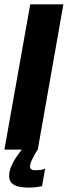

<svg xmlns="http://www.w3.org/2000/svg" viewBox="-64 -695 314 892"><path d="M-43.5 0H111.5L230.5 -675H76.5ZM66 176.5Q83 176.5 97 175.2Q111 174 120.8 171.8Q130.5 169.5 131.5 169.5L145.5 88.5Q144.5 89.5 137 91.8Q129.5 94 119.2 95Q109 96 98 96Q87 96 81.2 91.2Q75.5 86.5 75.5 78.5Q75.5 68.5 81.8 53.8Q88 39 96.5 24Q105 9 111.5 0H37.5Q27 12.5 12.8 33.2Q-1.5 54 -11.5 77.2Q-21.5 100.5 -21.5 122Q-21.5 144.5 -9 156.2Q3.5 168 23.8 172.2Q44 176.5 66 176.5Z"/></svg>

Font: Anybody UltraCondensed ExtraBold
Style: Italic
Weight: 800
Width: 1
Italic angle: -10°
Version: Version 1.113;gftools[0.9.25]